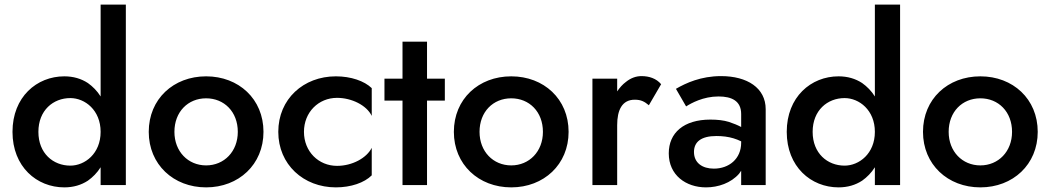

<svg xmlns="http://www.w3.org/2000/svg" viewBox="-20 -800 4540 830"><path d="M415 -780V-383C400 -407 381 -426 360 -441C331 -460 297 -470 258 -470C139 -470 34 -381 34 -230C34 -79 139 10 258 10C297 10 331 0 360 -19C381 -34 400 -53 415 -77V0H524V-780ZM146 -230C146 -323 210 -376 284 -376C347 -376 415 -324 415 -230C415 -136 347 -84 284 -84C210 -84 146 -137 146 -230Z M623 -230C623 -89 730 10 871 10C1012 10 1119 -89 1119 -230C1119 -372 1012 -470 871 -470C730 -470 623 -372 623 -230ZM734 -230C734 -317 793 -375 871 -375C949 -375 1008 -317 1008 -230C1008 -145 949 -85 871 -85C793 -85 734 -145 734 -230Z M1294 -230C1294 -315 1357 -377 1437 -377C1500 -377 1565 -345 1587 -299V-419C1555 -450 1497 -470 1432 -470C1292 -470 1183 -372 1183 -230C1183 -89 1292 10 1432 10C1497 10 1555 -10 1587 -42V-161C1565 -117 1503 -83 1437 -83C1357 -83 1294 -145 1294 -230Z M1642 -460V-365H1720V0H1826V-365H1903V-460H1826V-620H1720V-460Z M1942 -230C1942 -89 2049 10 2190 10C2331 10 2438 -89 2438 -230C2438 -372 2331 -470 2190 -470C2049 -470 1942 -372 1942 -230ZM2053 -230C2053 -317 2112 -375 2190 -375C2268 -375 2327 -317 2327 -230C2327 -145 2268 -85 2190 -85C2112 -85 2053 -145 2053 -230Z M2648 -460H2541V0H2648V-259C2648 -324 2669 -369 2724 -369C2751 -369 2766 -361 2785 -345L2838 -436C2817 -461 2786 -471 2753 -471C2730 -471 2707 -463 2686 -446C2671 -435 2659 -421 2648 -405Z M2946 -340C2968 -354 3020 -383 3086 -383C3143 -383 3184 -364 3184 -307V-251C3169 -259 3152 -266 3131 -273C3108 -280 3082 -283 3051 -283C2936 -283 2871 -226 2871 -137C2871 -43 2945 10 3032 10C3085 10 3140 -9 3175 -49C3178 -53 3181 -57 3184 -62V0H3290V-328C3290 -420 3210 -471 3097 -471C3010 -471 2945 -441 2902 -416ZM2980 -143C2980 -186 3010 -212 3077 -212C3103 -212 3128 -209 3151 -202C3162 -199 3173 -194 3184 -189V-183C3184 -113 3131 -71 3066 -71C3016 -71 2980 -96 2980 -143Z M3762 -780V-383C3747 -407 3728 -426 3707 -441C3678 -460 3644 -470 3605 -470C3486 -470 3381 -381 3381 -230C3381 -79 3486 10 3605 10C3644 10 3678 0 3707 -19C3728 -34 3747 -53 3762 -77V0H3871V-780ZM3493 -230C3493 -323 3557 -376 3631 -376C3694 -376 3762 -324 3762 -230C3762 -136 3694 -84 3631 -84C3557 -84 3493 -137 3493 -230Z M3970 -230C3970 -89 4077 10 4218 10C4359 10 4466 -89 4466 -230C4466 -372 4359 -470 4218 -470C4077 -470 3970 -372 3970 -230ZM4081 -230C4081 -317 4140 -375 4218 -375C4296 -375 4355 -317 4355 -230C4355 -145 4296 -85 4218 -85C4140 -85 4081 -145 4081 -230Z"/></svg>

Font: Jost Medium
Style: Regular
Weight: 500
Version: Version 3.710